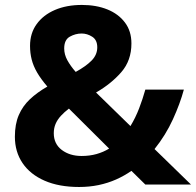

<svg xmlns="http://www.w3.org/2000/svg" viewBox="-20 -744 790 774"><path d="M310.1 -724.1Q367.7 -724.1 412.6 -706.1Q457.5 -688 483.6 -653.3Q509.8 -618.7 509.8 -568.8Q509.8 -500 469 -453.1Q428.2 -406.2 367.2 -371.1L505.9 -235.8Q526.4 -269.5 540.8 -307.1Q555.2 -344.7 565.9 -382.8H721.2Q706.1 -326.7 677 -262.9Q647.9 -199.2 603 -143.1L750 0H565.9L509.8 -55.2Q481 -35.2 448 -20.5Q415 -5.9 377.7 2Q340.3 9.8 298.8 9.8Q217.8 9.8 159.7 -15.6Q101.6 -41 70.8 -86.7Q40 -132.3 40 -192.9Q40 -243.7 55.7 -280Q71.3 -316.4 100.6 -344Q129.9 -371.6 170.9 -395Q145 -425.3 129.6 -451.7Q114.3 -478 107.7 -504.2Q101.1 -530.3 101.1 -559.1Q101.1 -609.9 127.7 -646.7Q154.3 -683.6 201.4 -703.9Q248.5 -724.1 310.1 -724.1ZM257.8 -306.2Q239.3 -292 225.3 -276.9Q211.4 -261.7 204.1 -244.6Q196.8 -227.5 196.8 -207Q196.8 -164.1 229 -139.6Q261.2 -115.2 309.1 -115.2Q341.3 -115.2 369.1 -123Q397 -130.9 419.9 -145ZM309.1 -608.9Q284.2 -608.9 261.5 -596.2Q238.8 -583.5 238.8 -548.8Q238.8 -524.4 251.5 -501.2Q264.2 -478 285.2 -454.1Q327.1 -477.1 349.6 -500.2Q372.1 -523.4 372.1 -553.2Q372.1 -583 351.8 -595.9Q331.5 -608.9 309.1 -608.9Z"/></svg>

Font: Wonky
Style: Regular
Weight: 400
Designer: Monotype Design Team
Foundry: Monotype Imaging Inc.
Version: Version 3.000